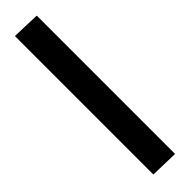

<svg xmlns="http://www.w3.org/2000/svg" viewBox="19 -159 461 461"><g transform="rotate(45 250.0 72.0)"><path d="M9.8 107.9 12.2 36.1H481.9L480 107.9Z"/></g></svg>

Font: Literata Book SemiBold
Style: Italic
Weight: 600
Italic angle: -3°
Designer: Latin by Veronika Burian and Jose Scaglione. Greek by Irene Vlachou. Cyrillic by Vera Evstafieva
Foundry: TypeTogether
Version: Version 1.003;PS 001.003;hotconv 1.0.88;makeotf.lib2.5.64775